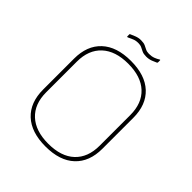

<svg xmlns="http://www.w3.org/2000/svg" viewBox="-217 -927 1077 1077"><g transform="rotate(45 321.0 -388.5)"><path d="M321 12Q208 12 147 -45Q86 -102 86 -205V-450Q86 -553 147 -610Q208 -667 321 -667Q434 -667 495 -610Q556 -553 556 -450V-205Q556 -102 495 -45Q434 12 321 12ZM321 -10Q423 -10 478 -61.5Q533 -113 533 -206V-449Q533 -542 478 -593.5Q423 -645 321 -645Q220 -645 164.5 -593.5Q109 -542 109 -449V-206Q109 -113 164.5 -61.5Q220 -10 321 -10ZM364 -744Q343 -744 330.5 -750Q318 -756 307 -761.5Q296 -767 279 -767Q258 -767 243 -760Q228 -753 214 -747Q209 -746 209 -750V-765Q209 -768 211 -769Q222 -774 240.5 -781.5Q259 -789 279 -789Q300 -789 312.5 -783.5Q325 -778 336 -772Q347 -766 364 -766Q385 -766 401 -772Q417 -778 429 -786Q434 -789 434 -783V-769Q434 -765 431 -763Q421 -758 403 -751Q385 -744 364 -744Z"/></g></svg>

Font: Sofia Sans Thin
Style: Regular
Weight: 250
Designer: Botio Nikoltchev, Ani Petrova
Foundry: lettersoup
Version: Version 4.101